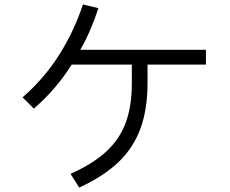

<svg xmlns="http://www.w3.org/2000/svg" viewBox="-20 -829 1040 868"><path d="M911 -604V-537H647V-454Q647 -334 614.5 -246.5Q582 -159 514.5 -95Q447 -31 338 19L299 -43Q401 -89 461 -144.5Q521 -200 548.5 -274.5Q576 -349 576 -453V-537H304Q234 -425 133 -338L82 -389Q177 -471 245.5 -578Q314 -685 355 -809L425 -792Q388 -681 343 -604Z"/></svg>

Font: IBM Plex Sans JP
Style: Regular
Weight: 400
Designer: Mike Abbink; Paul van der Laan; Pieter van Rosmalen; Wujin Sim; Yejin Wi; Jinhee Kim; Boomi Park; Yona Kim; Kichan Ma
Foundry: Sandoll Inc.
Version: Version 1.000